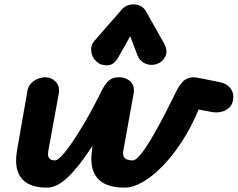

<svg xmlns="http://www.w3.org/2000/svg" viewBox="-20 -855 1090 881"><path d="M195 6Q141 6 107 -13.2Q73 -32.5 60.8 -70.5Q48.5 -108.5 58 -164.5L106 -439Q111.5 -468.5 136.8 -484.5Q162 -500.5 186.5 -500.5Q215.5 -500.5 235.5 -480.2Q255.5 -460 249.5 -424.5L202 -164.5Q197.5 -140 205.5 -129.5Q213.5 -119 232 -119Q241.5 -119 257.5 -134.2Q273.5 -149.5 294.5 -178Q315.5 -206.5 340.2 -246Q365 -285.5 392 -334.2Q419 -383 446.5 -439Q462.5 -470.5 479.8 -485.5Q497 -500.5 526 -500.5Q558.5 -500.5 579 -480.2Q599.5 -460 593 -424.5L546 -164.5Q543 -148 547.2 -138Q551.5 -128 562.2 -123.5Q573 -119 588.5 -119Q599.5 -119 614.5 -134.2Q629.5 -149.5 648.8 -178Q668 -206.5 690.2 -246Q712.5 -285.5 737.8 -334.2Q763 -383 790.5 -439Q806.5 -470.5 824.2 -485.5Q842 -500.5 871 -500.5Q873.5 -500.5 881 -499.2Q888.5 -498 912 -493.5Q935.5 -489 986.5 -478.5Q1018 -472.5 1034.2 -453.8Q1050.5 -435 1050.5 -411.5Q1050.5 -370 1019.8 -351.8Q989 -333.5 946.5 -342L891.5 -352.5L888 -344Q855 -267 813 -202.8Q771 -138.5 725 -91.8Q679 -45 634.2 -19.5Q589.5 6 551 6Q494 6 458 -13.2Q422 -32.5 408 -70.5Q394 -108.5 402 -164.5L404.5 -185.5Q373 -138 345 -102Q317 -66 291.8 -42Q266.5 -18 242.5 -6Q218.5 6 195 6ZM697 -560.5Q670 -552.5 645.2 -564Q620.5 -575.5 611 -600.5L577.5 -689L523.5 -593Q503.5 -556.5 473.5 -555.2Q443.5 -554 422 -573Q401.5 -592.5 398.5 -620Q395.5 -647.5 414 -668.5L538.5 -811Q549.5 -823.5 563.2 -829.2Q577 -835 591 -835Q608 -835 623.8 -828Q639.5 -821 650 -802.5L731.5 -658Q752 -621.5 738.2 -595.2Q724.5 -569 697 -560.5Z"/></svg>

Font: Edu VIC WA NT Hand Pre
Style: Regular
Weight: 400
Designer: Tina and Corey Anderson, Eben Sorkin, Mirko Velimirovic
Foundry: Google for Education
Version: Version 1.000